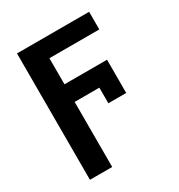

<svg xmlns="http://www.w3.org/2000/svg" viewBox="-177 -663 918 985"><g transform="rotate(-30 282.0 -170.5)"><path d="M453.1 -89.8H347.3V-182.2H201V203.1H69.2V-545.5H496.4V-441.1H201V-286.6H453.1Z"/></g></svg>

Font: Interop SemBd
Style: Regular
Weight: 600
Designer: Rasmus Andersson, Google, Jang Haemin
Foundry: jhaemin
Version: Version 1.008